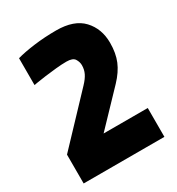

<svg xmlns="http://www.w3.org/2000/svg" viewBox="-156 -737 772 836"><g transform="rotate(-30 230.0 -318.5)"><path d="M427 0H21V-145L234 -370Q254 -391 263 -409.5Q272 -428 272 -450Q272 -466 262.5 -481.5Q253 -497 221 -497Q197 -497 167.5 -494Q138 -491 111 -487.5Q84 -484 67 -481Q50 -478 50 -478V-613Q85 -623 138.5 -630Q192 -637 250 -637Q340 -637 383.5 -590.5Q427 -544 427 -473Q427 -421 411 -382.5Q395 -344 359 -306L205 -145H427Z"/></g></svg>

Font: Blinker
Style: Regular
Weight: 400
Designer: Juergen Huber
Foundry: supertype
Version: 1.017